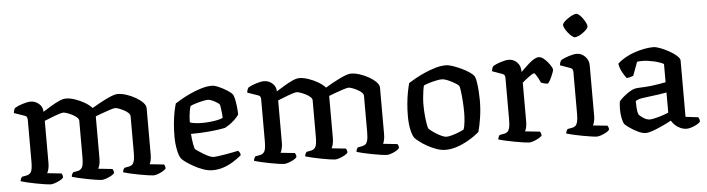

<svg xmlns="http://www.w3.org/2000/svg" viewBox="-46 -936 4200 1140"><g transform="rotate(-5 2054.0 -366.5)"><path d="M216 0Q208 0 184.5 -3.5Q161 -7 132 -12.5Q103 -18 77.5 -24Q52 -30 40 -34Q40 -42 43.5 -49Q47 -56 50 -60L78 -65Q95 -68 104.5 -82.5Q114 -97 114 -145V-394Q114 -402 111 -409Q108 -416 99 -419L35 -441Q37 -455 40 -462Q43 -469 47 -472Q64 -482 92.5 -491Q121 -500 139 -500Q168 -500 189.5 -481Q211 -462 211 -433Q235 -448 260.5 -463.5Q286 -479 309.5 -489.5Q333 -500 350 -500Q374 -500 404 -490Q434 -480 461 -464Q488 -448 504 -430Q522 -441 543.5 -453Q565 -465 586.5 -475.5Q608 -486 626.5 -493Q645 -500 658 -500Q681 -500 709.5 -491Q738 -482 764 -467Q790 -452 806.5 -435Q823 -418 823 -401V-125Q823 -103 819 -88Q815 -73 812 -68L897 -59Q899 -57 901.5 -50.5Q904 -44 904 -35Q899 -27 885 -19Q871 -11 855 -5.5Q839 0 829 0Q821 0 797 -3.5Q773 -7 743.5 -12.5Q714 -18 688.5 -24Q663 -30 651 -34Q651 -44 654.5 -50Q658 -56 661 -60L688 -65Q698 -67 706 -72.5Q714 -78 719 -94.5Q724 -111 724 -145V-362Q724 -372 713.5 -382Q703 -392 687.5 -400Q672 -408 658 -413Q644 -418 637 -418Q628 -418 603.5 -410Q579 -402 554.5 -393Q530 -384 518 -379V-127Q518 -105 513.5 -89.5Q509 -74 505 -68L590 -59Q592 -56 594.5 -49.5Q597 -43 597 -35Q592 -27 577.5 -19Q563 -11 547 -5.5Q531 0 520 0Q512 0 488.5 -3.5Q465 -7 436.5 -12.5Q408 -18 382.5 -24Q357 -30 345 -34Q345 -42 348.5 -49Q352 -56 355 -60L382 -65Q399 -68 408.5 -82.5Q418 -97 418 -145V-362Q418 -372 407 -382Q396 -392 380 -400Q364 -408 349.5 -413Q335 -418 328 -418Q321 -418 305.5 -413.5Q290 -409 272 -402Q254 -395 238 -388.5Q222 -382 214 -379V-127Q214 -108 210 -92Q206 -76 201 -68L286 -59Q288 -56 290.5 -50Q293 -44 293 -35Q288 -27 273.5 -19Q259 -11 243 -5.5Q227 0 216 0Z M1182 0Q1155 0 1125.5 -10.5Q1096 -21 1069.5 -36Q1043 -51 1024.5 -64.5Q1006 -78 1001 -85Q989 -99 981 -137Q973 -175 973 -218Q973 -259 976.5 -296.5Q980 -334 986 -364.5Q992 -395 998 -414Q1012 -423 1037 -437.5Q1062 -452 1093 -466Q1124 -480 1157 -490Q1190 -500 1220 -500Q1236 -500 1261 -489Q1286 -478 1309 -463.5Q1332 -449 1340 -438Q1346 -431 1350.5 -410Q1355 -389 1358 -363.5Q1361 -338 1361 -316Q1350 -300 1335 -286Q1320 -272 1305 -261.5Q1290 -251 1279 -245Q1269 -242 1239 -237.5Q1209 -233 1166 -229.5Q1123 -226 1072 -226Q1074 -195 1079 -167Q1084 -139 1088 -134Q1091 -131 1104 -122Q1117 -113 1133.5 -103Q1150 -93 1166.5 -85.5Q1183 -78 1193 -78Q1205 -78 1226 -81Q1247 -84 1270.5 -88Q1294 -92 1313.5 -96Q1333 -100 1342 -102Q1346 -98 1350.5 -91.5Q1355 -85 1355 -74Q1336 -58 1309 -40.5Q1282 -23 1249.5 -11.5Q1217 0 1182 0ZM1143 -285Q1166 -285 1191 -287.5Q1216 -290 1237 -294.5Q1258 -299 1268 -305Q1268 -316 1266 -333Q1264 -350 1262 -365Q1260 -380 1258 -384Q1257 -388 1244 -396.5Q1231 -405 1215.5 -412Q1200 -419 1189 -419Q1180 -419 1158.5 -414.5Q1137 -410 1115.5 -403.5Q1094 -397 1084 -391Q1080 -380 1077 -363.5Q1074 -347 1072.5 -329Q1071 -311 1071 -295Q1081 -290 1102.5 -287.5Q1124 -285 1143 -285Z M1607 0Q1599 0 1575.5 -3.5Q1552 -7 1523 -12.5Q1494 -18 1468.5 -24Q1443 -30 1431 -34Q1431 -42 1434.5 -49Q1438 -56 1441 -60L1469 -65Q1486 -68 1495.5 -82.5Q1505 -97 1505 -145V-394Q1505 -402 1502 -409Q1499 -416 1490 -419L1426 -441Q1428 -455 1431 -462Q1434 -469 1438 -472Q1455 -482 1483.5 -491Q1512 -500 1530 -500Q1559 -500 1580.5 -481Q1602 -462 1602 -433Q1626 -448 1651.5 -463.5Q1677 -479 1700.5 -489.5Q1724 -500 1741 -500Q1765 -500 1795 -490Q1825 -480 1852 -464Q1879 -448 1895 -430Q1913 -441 1934.5 -453Q1956 -465 1977.5 -475.5Q1999 -486 2017.5 -493Q2036 -500 2049 -500Q2072 -500 2100.5 -491Q2129 -482 2155 -467Q2181 -452 2197.5 -435Q2214 -418 2214 -401V-125Q2214 -103 2210 -88Q2206 -73 2203 -68L2288 -59Q2290 -57 2292.5 -50.5Q2295 -44 2295 -35Q2290 -27 2276 -19Q2262 -11 2246 -5.5Q2230 0 2220 0Q2212 0 2188 -3.5Q2164 -7 2134.5 -12.5Q2105 -18 2079.5 -24Q2054 -30 2042 -34Q2042 -44 2045.5 -50Q2049 -56 2052 -60L2079 -65Q2089 -67 2097 -72.5Q2105 -78 2110 -94.5Q2115 -111 2115 -145V-362Q2115 -372 2104.5 -382Q2094 -392 2078.5 -400Q2063 -408 2049 -413Q2035 -418 2028 -418Q2019 -418 1994.5 -410Q1970 -402 1945.5 -393Q1921 -384 1909 -379V-127Q1909 -105 1904.5 -89.5Q1900 -74 1896 -68L1981 -59Q1983 -56 1985.5 -49.5Q1988 -43 1988 -35Q1983 -27 1968.5 -19Q1954 -11 1938 -5.5Q1922 0 1911 0Q1903 0 1879.5 -3.5Q1856 -7 1827.5 -12.5Q1799 -18 1773.5 -24Q1748 -30 1736 -34Q1736 -42 1739.5 -49Q1743 -56 1746 -60L1773 -65Q1790 -68 1799.5 -82.5Q1809 -97 1809 -145V-362Q1809 -372 1798 -382Q1787 -392 1771 -400Q1755 -408 1740.5 -413Q1726 -418 1719 -418Q1712 -418 1696.5 -413.5Q1681 -409 1663 -402Q1645 -395 1629 -388.5Q1613 -382 1605 -379V-127Q1605 -108 1601 -92Q1597 -76 1592 -68L1677 -59Q1679 -56 1681.5 -50Q1684 -44 1684 -35Q1679 -27 1664.5 -19Q1650 -11 1634 -5.5Q1618 0 1607 0Z M2570 0Q2543 0 2514.5 -10.5Q2486 -21 2460.5 -35.5Q2435 -50 2416.5 -64.5Q2398 -79 2392 -86Q2380 -100 2372 -136.5Q2364 -173 2364 -218Q2364 -258 2367.5 -294.5Q2371 -331 2377 -362Q2383 -393 2389 -414Q2403 -423 2428.5 -437.5Q2454 -452 2485.5 -466Q2517 -480 2550.5 -490Q2584 -500 2614 -500Q2632 -500 2656.5 -491.5Q2681 -483 2706.5 -471Q2732 -459 2751 -446Q2770 -433 2777 -424Q2785 -414 2789.5 -387Q2794 -360 2796 -329.5Q2798 -299 2798 -277Q2798 -222 2790 -171Q2782 -120 2773 -89Q2761 -78 2739.5 -63Q2718 -48 2690.5 -33.5Q2663 -19 2632 -9.5Q2601 0 2570 0ZM2582 -77Q2596 -77 2618 -83.5Q2640 -90 2659.5 -98Q2679 -106 2686 -110Q2693 -127 2696 -156.5Q2699 -186 2699 -212Q2699 -245 2696.5 -280Q2694 -315 2690.5 -341Q2687 -367 2683 -372Q2680 -377 2662 -388Q2644 -399 2621.5 -409Q2599 -419 2581 -419Q2570 -419 2548.5 -414.5Q2527 -410 2506 -403.5Q2485 -397 2475 -392Q2472 -382 2469 -362.5Q2466 -343 2464 -321Q2462 -299 2462 -280Q2462 -244 2465 -212.5Q2468 -181 2472 -160Q2476 -139 2479 -134Q2482 -131 2494 -121.5Q2506 -112 2522 -102Q2538 -92 2554.5 -84.5Q2571 -77 2582 -77Z M3068 0Q3060 0 3036 -3.5Q3012 -7 2982 -12.5Q2952 -18 2925.5 -24Q2899 -30 2887 -34Q2887 -42 2890.5 -49Q2894 -56 2897 -60L2925 -65Q2936 -67 2944 -73.5Q2952 -80 2956.5 -96.5Q2961 -113 2961 -145V-394Q2961 -402 2958 -409Q2955 -416 2946 -419L2885 -441Q2887 -455 2890 -462Q2893 -469 2897 -472Q2914 -482 2942.5 -491Q2971 -500 2989 -500Q3018 -500 3038.5 -479.5Q3059 -459 3059 -427V-421Q3069 -430 3082.5 -443.5Q3096 -457 3111 -470Q3126 -483 3141 -491.5Q3156 -500 3168 -500Q3181 -500 3194.5 -490Q3208 -480 3220 -465.5Q3232 -451 3239.5 -438Q3247 -425 3247 -419Q3247 -414 3241 -398Q3235 -382 3226.5 -365Q3218 -348 3210 -339Q3198 -339 3186.5 -342.5Q3175 -346 3169 -348Q3163 -362 3155.5 -375.5Q3148 -389 3142 -398Q3136 -407 3132 -407Q3128 -407 3117.5 -400.5Q3107 -394 3095 -385Q3083 -376 3073.5 -368Q3064 -360 3061 -357V-125Q3061 -105 3057 -89.5Q3053 -74 3049 -68L3137 -59Q3139 -57 3142 -50.5Q3145 -44 3145 -35Q3139 -27 3124.5 -19Q3110 -11 3094 -5.5Q3078 0 3068 0Z M3471 0Q3463 0 3439 -3.5Q3415 -7 3385.5 -12.5Q3356 -18 3330 -24Q3304 -30 3292 -34Q3292 -42 3295.5 -49Q3299 -56 3302 -60L3330 -65Q3341 -67 3349 -73.5Q3357 -80 3361.5 -96.5Q3366 -113 3366 -145V-394Q3366 -402 3363 -409Q3360 -416 3351 -419L3290 -441Q3291 -452 3294.5 -460.5Q3298 -469 3302 -472Q3319 -482 3347.5 -491Q3376 -500 3394 -500Q3423 -500 3444.5 -478Q3466 -456 3466 -425V-125Q3466 -105 3462 -89.5Q3458 -74 3454 -68L3540 -59Q3542 -56 3544.5 -50Q3547 -44 3547 -35Q3542 -27 3527.5 -19Q3513 -11 3497.5 -5.5Q3482 0 3471 0ZM3393 -599Q3386 -599 3375 -608Q3364 -617 3353.5 -630Q3343 -643 3336 -656Q3329 -669 3329 -677Q3329 -685 3338.5 -695Q3348 -705 3362 -714.5Q3376 -724 3390 -730.5Q3404 -737 3412 -737Q3420 -737 3430.5 -728Q3441 -719 3450.5 -705.5Q3460 -692 3466.5 -679Q3473 -666 3473 -657Q3473 -650 3464 -640Q3455 -630 3442 -620.5Q3429 -611 3415.5 -605Q3402 -599 3393 -599Z M3762 4Q3743 4 3717 -8.5Q3691 -21 3669 -36.5Q3647 -52 3640 -60Q3633 -70 3627.5 -95Q3622 -120 3622 -151Q3622 -163 3623 -173.5Q3624 -184 3625 -194Q3627 -199 3637.5 -209.5Q3648 -220 3663.5 -232Q3679 -244 3694.5 -253Q3710 -262 3721 -264Q3728 -266 3745.5 -267Q3763 -268 3785 -269Q3799 -270 3814 -271.5Q3829 -273 3844.5 -275.5Q3860 -278 3875.5 -280.5Q3891 -283 3906 -286V-395Q3881 -408 3844.5 -416Q3808 -424 3779 -424Q3770 -424 3762 -423.5Q3754 -423 3748 -422L3718 -341Q3714 -340 3705.5 -336.5Q3697 -333 3678 -331Q3669 -342 3655 -366.5Q3641 -391 3636 -420Q3656 -439 3682.5 -454Q3709 -469 3738.5 -479Q3768 -489 3797 -494.5Q3826 -500 3851 -500Q3867 -500 3893 -490Q3919 -480 3945 -465.5Q3971 -451 3988.5 -435Q4006 -419 4006 -407V-71L4081 -62Q4083 -59 4086 -52.5Q4089 -46 4089 -36Q4083 -27 4068 -19Q4053 -11 4036.5 -5.5Q4020 0 4008 0Q3989 0 3970.5 -8Q3952 -16 3938.5 -29Q3925 -42 3917 -56Q3895 -44 3865 -30Q3835 -16 3807.5 -6Q3780 4 3762 4ZM3794 -74Q3805 -74 3826.5 -79Q3848 -84 3870.5 -91.5Q3893 -99 3906 -105V-225Q3884 -221 3858 -217Q3832 -213 3811 -211Q3785 -208 3759 -204Q3733 -200 3720 -190Q3720 -174 3721 -150.5Q3722 -127 3729 -109Q3737 -99 3756.5 -86.5Q3776 -74 3794 -74Z"/></g></svg>

Font: Texturina Medium 12pt Medium
Style: Regular
Weight: 500
Version: Version 1.002